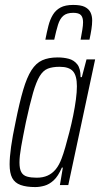

<svg xmlns="http://www.w3.org/2000/svg" viewBox="-20 -751 406 779"><path d="M123 8Q87 8 63.5 -0.5Q40 -9 29.5 -29Q19 -49 19 -84Q19 -113 25 -156Q31 -199 43 -255Q59 -335 74 -386Q89 -437 107.5 -466Q126 -495 151.5 -506.5Q177 -518 214 -518Q238 -518 259 -512.5Q280 -507 293.5 -490Q307 -473 307 -438H312L331 -510H366L257 0H223L235 -71H231Q216 -36 198 -19.5Q180 -3 160.5 2.5Q141 8 123 8ZM129 -30Q154 -30 173 -38.5Q192 -47 206 -64Q220 -81 230 -108Q237 -126 245 -154Q253 -182 261.5 -215Q270 -248 277 -282.5Q284 -317 288 -347.5Q292 -378 292 -401Q292 -444 276 -462Q260 -480 222 -480Q193 -480 174 -472.5Q155 -465 141 -442Q127 -419 114 -374Q101 -329 85 -255Q73 -196 66 -156.5Q59 -117 59 -92Q59 -66 66.5 -52.5Q74 -39 90 -34.5Q106 -30 129 -30ZM164 -590Q170 -621 176.5 -646.5Q183 -672 194.5 -691Q206 -710 225.5 -720.5Q245 -731 277 -731Q308 -731 324 -723Q340 -715 347 -701Q354 -687 354 -668Q354 -652 351 -632.5Q348 -613 343 -590H307Q311 -612 314 -630Q317 -648 317 -661Q317 -680 308.5 -689.5Q300 -699 277 -699Q251 -699 237 -687Q223 -675 215.5 -651Q208 -627 200 -590Z"/></svg>

Font: Saira ExtraCondensed ExtraLight
Style: Italic
Weight: 250
Width: 2
Italic angle: -12°
Designer: Hector Gatti with collaboration of the Omnibus-Type team
Foundry: Omnibus-Type
Version: Version 1.101